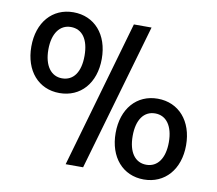

<svg xmlns="http://www.w3.org/2000/svg" viewBox="-79 -799 1017 899"><g transform="rotate(10 430.0 -350.0)"><path d="M200 -323C300 -323 368 -399 368 -515C368 -631 300 -707 200 -707C100 -707 33 -630 33 -515C33 -400 100 -323 200 -323ZM370 0 572 -700H488L287 0ZM200 -393C148 -393 114 -438 114 -515C114 -592 148 -637 200 -637C254 -637 286 -593 286 -515C286 -437 254 -393 200 -393ZM659 7C759 7 827 -70 827 -185C827 -300 759 -377 659 -377C559 -377 492 -300 492 -185C492 -70 559 7 659 7ZM659 -63C606 -63 573 -107 573 -185C573 -263 606 -307 659 -307C712 -307 745 -262 745 -185C745 -108 712 -63 659 -63Z"/></g></svg>

Font: Talent
Style: Bold
Weight: 600
Designer: Mike Powis
Version: Version 1.001;hotconv 1.0.109;makeotfexe 2.5.65596